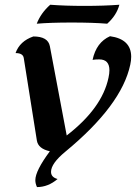

<svg xmlns="http://www.w3.org/2000/svg" viewBox="-20 -614 577 801"><path d="M134.3 166.5Q127.4 151.9 127.4 137.7Q127.4 98.6 188 17.1Q139.2 6.3 133.8 -27.8L79.1 -372.1Q75.7 -392.6 44.9 -392.6Q62.5 -442.4 119.1 -461.9Q180.2 -461.9 188 -421.4L258.3 -48.8Q405.8 -162.6 432.6 -289.6Q436.5 -307.1 436.5 -320.8Q436.5 -366.2 394 -366.2Q377.9 -366.2 366.2 -364.3Q381.8 -437.5 439 -462.9Q527.3 -450.7 527.3 -377Q527.3 -361.8 523.4 -343.8Q487.3 -174.8 252.9 18.6Q192.9 67.9 192.9 103Q192.9 125.5 220.2 132.8Q180.7 166.5 134.3 166.5ZM427.2 -515.1Q368.2 -520 278.8 -520Q189.5 -520 133.3 -515.1Q150.4 -559.6 189.5 -594.2Q251 -589.4 332.5 -589.4Q414.6 -589.4 478 -594.2Q466.3 -549.8 427.2 -515.1Z"/></svg>

Font: Balgruf
Style: Italic
Weight: 500
Italic angle: -12°
Designer: Paul James Miller
Foundry: High-Logic / Made with FontCreator
Version: Version 1.201;March 28, 2021;FontCreator 13.0.0.2683 64-bit